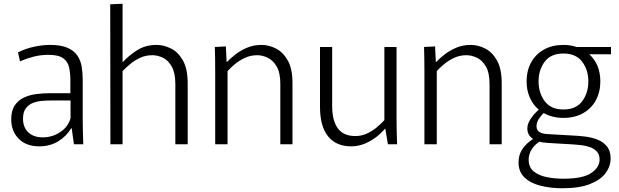

<svg xmlns="http://www.w3.org/2000/svg" viewBox="-20 -771 3308 1026"><path d="M190 11Q120 11 80 -29.5Q40 -70 40 -133Q40 -180 59 -208Q78 -236 108.5 -250Q139 -264 175.5 -268.5Q212 -273 246 -273H356V-343Q356 -379 349.5 -410Q343 -441 318 -459.5Q293 -478 238 -478Q197 -478 158.5 -468Q120 -458 87 -443L76 -491Q115 -511 161 -521Q207 -531 247 -531Q306 -531 341 -515.5Q376 -500 393.5 -474Q411 -448 416.5 -415Q422 -382 422 -345V-130Q422 -101 423 -65Q424 -29 425 0H375L363 -86H361Q336 -44 292 -16.5Q248 11 190 11ZM208 -37Q260 -37 302.5 -65.5Q345 -94 357 -140V-234H253Q231 -234 205 -232Q179 -230 156 -221Q133 -212 118 -192Q103 -172 103 -137Q103 -90 131.5 -63.5Q160 -37 208 -37Z M569 -748 635 -751V-440H637Q666 -472 711 -501.5Q756 -531 817 -531Q855 -531 893.5 -512Q932 -493 957.5 -448Q983 -403 983 -324V0H917V-320Q917 -381 898 -415Q879 -449 850.5 -462.5Q822 -476 794 -476Q758 -476 728.5 -462Q699 -448 675.5 -428.5Q652 -409 635 -391V0H570Z M1130 -384Q1130 -424 1129.5 -456.5Q1129 -489 1128 -520L1187 -523L1191 -440H1193Q1211 -459 1238 -480Q1265 -501 1300 -516Q1335 -531 1378 -531Q1416 -531 1454 -512Q1492 -493 1517.5 -448.5Q1543 -404 1543 -326V0H1478V-322Q1478 -383 1458 -416.5Q1438 -450 1409.5 -463Q1381 -476 1355 -476Q1319 -476 1289 -462Q1259 -448 1235.5 -428.5Q1212 -409 1196 -391V0H1130Z M1857 11Q1776 11 1733 -42.5Q1690 -96 1690 -200V-520H1755V-205Q1755 -127 1785 -85.5Q1815 -44 1879 -44Q1912 -44 1941 -57.5Q1970 -71 1993.5 -90.5Q2017 -110 2034 -129V-520H2099V-136Q2099 -96 2100 -63.5Q2101 -31 2102 0H2053L2039 -83H2037Q2019 -61 1991.5 -39.5Q1964 -18 1929.5 -3.5Q1895 11 1857 11Z M2248 -384Q2248 -424 2247.5 -456.5Q2247 -489 2246 -520L2305 -523L2309 -440H2311Q2329 -459 2356 -480Q2383 -501 2418 -516Q2453 -531 2496 -531Q2534 -531 2572 -512Q2610 -493 2635.5 -448.5Q2661 -404 2661 -326V0H2596V-322Q2596 -383 2576 -416.5Q2556 -450 2527.5 -463Q2499 -476 2473 -476Q2437 -476 2407 -462Q2377 -448 2353.5 -428.5Q2330 -409 2314 -391V0H2248Z M2991 -141Q2931 -141 2885 -167Q2868 -150 2857.5 -132.5Q2847 -115 2847 -96Q2847 -75 2863.5 -65Q2880 -55 2913 -54L3054 -46Q3077 -45 3109 -41Q3141 -37 3171.5 -25.5Q3202 -14 3222.5 10.5Q3243 35 3243 76Q3243 117 3217 153Q3191 189 3134 212Q3077 235 2984 235Q2924 235 2870.5 222Q2817 209 2784 178.5Q2751 148 2751 97Q2751 56 2771.5 25.5Q2792 -5 2828 -28V-29Q2813 -39 2805.5 -52.5Q2798 -66 2798 -84Q2798 -110 2816 -136.5Q2834 -163 2859 -185Q2828 -211 2811 -250Q2794 -289 2794 -336Q2794 -393 2818 -437Q2842 -481 2886.5 -506Q2931 -531 2991 -531Q3029 -531 3061 -520H3245V-481H3129Q3188 -427 3188 -336Q3188 -279 3164 -235Q3140 -191 3095.5 -166Q3051 -141 2991 -141ZM2991 -186Q3058 -186 3091 -230Q3124 -274 3124 -336Q3124 -397 3091 -441Q3058 -485 2991 -485Q2923 -485 2890.5 -441Q2858 -397 2858 -336Q2858 -274 2891 -230Q2924 -186 2991 -186ZM2990 184Q3095 184 3139.5 153.5Q3184 123 3184 82Q3184 55 3170 39.5Q3156 24 3134.5 16Q3113 8 3089.5 5Q3066 2 3047 1L2912 -7Q2877 -9 2863 -14Q2837 2 2821 27.5Q2805 53 2805 82Q2805 123 2832 145Q2859 167 2901.5 175.5Q2944 184 2990 184Z"/></svg>

Font: Murecho Light
Style: Regular
Weight: 300
Designer: Neil Summerour
Foundry: Positype
Version: Version 1.010; ttfautohint (v1.8.3)